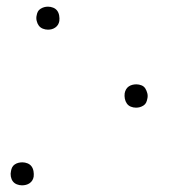

<svg xmlns="http://www.w3.org/2000/svg" viewBox="-20 -548 540 576"><path d="M124 -459Q116 -459 108.5 -462Q101 -465 96.5 -471Q92 -477 90 -485.5Q88 -494 90 -502Q91 -508 93.5 -513Q96 -518 101.5 -521.5Q107 -525 112.5 -526.5Q118 -528 124 -528Q132 -528 139.5 -525Q147 -522 151.5 -516Q156 -510 157.5 -501.5Q159 -493 158 -485Q157 -479 154 -474Q151 -469 146 -465.5Q141 -462 135.5 -460.5Q130 -459 124 -459ZM388 -225Q380 -225 372.5 -228Q365 -231 360.5 -237.5Q356 -244 354.5 -252Q353 -260 354 -268Q355 -274 358 -279.5Q361 -285 366 -288.5Q371 -292 377 -293.5Q383 -295 389 -295Q397 -295 404.5 -292Q412 -289 416 -282.5Q420 -276 422 -268Q424 -260 422 -252Q421 -246 418.5 -240.5Q416 -235 410.5 -231.5Q405 -228 399.5 -226.5Q394 -225 388 -225ZM46 8Q38 8 30.5 5Q23 2 18.5 -4Q14 -10 12.5 -18.5Q11 -27 13 -35Q14 -41 16.5 -46Q19 -51 24 -54.5Q29 -58 35 -59.5Q41 -61 47 -61Q55 -61 62.5 -58Q70 -55 74.5 -49Q79 -43 80.5 -34.5Q82 -26 81 -18Q80 -12 77 -7Q74 -2 69 1.5Q64 5 58 6.5Q52 8 46 8Z"/></svg>

Font: Iosevka Term Curly Th Obl
Style: Regular
Weight: 100
Italic angle: -9°
Designer: Belleve Invis
Foundry: Belleve Invis
Version: Version 32.3.0